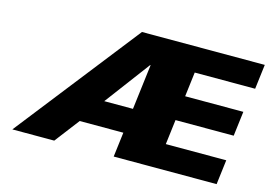

<svg xmlns="http://www.w3.org/2000/svg" viewBox="-105 -1033 1737 1241"><g transform="rotate(15 763.0 -412.5)"><path d="M464.1 -165H756L735.7 0H1424.4L1444.7 -165H1040.3L1060.7 -331H1450L1470.3 -496H1081L1101.1 -660H1505.4L1525.7 -825H703.9L57.6 0H337.9ZM776.2 -330H584.1L810.3 -632H813.3Z"/></g></svg>

Font: Hussar
Style: BdSuprExtOblOne
Weight: 700
Foundry: Cannot Into Space Fonts
Version: Version 2.00